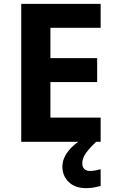

<svg xmlns="http://www.w3.org/2000/svg" viewBox="-20 -734 600 994"><path d="M501 0H90V-714H501V-590H241V-433H483V-309H241V-125H501ZM406 111Q406 131 417 141Q428 151 445 151Q461 151 476 148Q491 145 501 142V229Q485 233 467 236.5Q449 240 425 240Q369 240 336 208.5Q303 177 303 128Q303 99 318 72Q333 45 357.5 22.5Q382 0 413 -17L478 0Q444 32 425 58.5Q406 85 406 111Z"/></svg>

Font: Noto Sans Tangsa
Style: Bold
Weight: 700
Version: Version 1.504